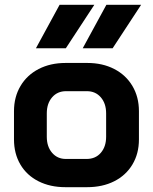

<svg xmlns="http://www.w3.org/2000/svg" viewBox="-20 -768 634 796"><path d="M38 -190V-307Q38 -366 65 -411.5Q92 -457 140.5 -482Q189 -507 252 -507H342Q405 -507 453.5 -482Q502 -457 529 -411.5Q556 -366 556 -307V-190Q556 -131 529 -86Q502 -41 453.5 -16.5Q405 8 341 8H251Q188 8 139.5 -16.5Q91 -41 64.5 -86Q38 -131 38 -190ZM339 -109Q376 -109 398 -134.5Q420 -160 420 -201V-298Q420 -339 398 -364.5Q376 -390 340 -390H254Q218 -390 196 -364.5Q174 -339 174 -298V-201Q174 -160 196 -134.5Q218 -109 253 -109ZM227 -748H371L253 -568H129ZM421 -748H565L447 -568H323Z"/></svg>

Font: Stavian Bold
Style: Bold
Weight: 700
Version: Version 1.000; ttfautohint (v1.6)